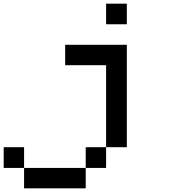

<svg xmlns="http://www.w3.org/2000/svg" viewBox="-20 -1020 929 1040"><path d="M110.4 0Q110.4 -27.3 110.4 -110.4Q194.3 -110.4 444.3 -110.4Q444.3 -83 444.3 0Q361.3 0 110.4 0ZM0 -110.4Q0 -138.7 0 -222.7Q27.3 -222.7 110.4 -222.7Q110.4 -194.3 110.4 -110.4Q83 -110.4 0 -110.4ZM444.3 -110.4Q444.3 -138.7 444.3 -222.7Q471.7 -222.7 554.7 -222.7Q554.7 -194.3 554.7 -110.4Q527.3 -110.4 444.3 -110.4ZM554.7 -222.7Q554.7 -333 554.7 -667Q500 -667 333 -667Q333 -694.3 333 -777.3Q416 -777.3 667 -777.3Q667 -638.7 667 -222.7Q638.7 -222.7 554.7 -222.7ZM554.7 -888.7Q554.7 -917 554.7 -1000Q583 -1000 667 -1000Q667 -972.7 667 -888.7Q638.7 -888.7 554.7 -888.7Z"/></svg>

Font: Ingsat TST_CRD
Style: Regular
Weight: 300
Designer: Tofik Waleny
Version: 1.0